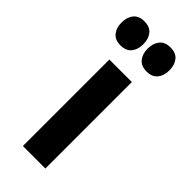

<svg xmlns="http://www.w3.org/2000/svg" viewBox="-233 -748 785 785"><g transform="rotate(45 159.0 -356.0)"><path d="M21 -642Q21 -673 36.5 -692.5Q52 -712 84 -712Q116 -712 131.5 -692.5Q147 -673 147 -642Q147 -612 131.5 -592.5Q116 -573 84 -573Q52 -573 36.5 -592.5Q21 -612 21 -642ZM172 -642Q172 -673 187.5 -692.5Q203 -712 235 -712Q267 -712 282.5 -692.5Q298 -673 298 -642Q298 -612 282.5 -592.5Q267 -573 235 -573Q203 -573 187.5 -592.5Q172 -612 172 -642ZM93 -500H223V0H93Z"/></g></svg>

Font: PTSans
Style: Bold
Weight: 700
Designer: A.Korolkova, O.Umpeleva, V.Yefimov
Foundry: ParaType Ltd
Version: Version 2.003W OFL